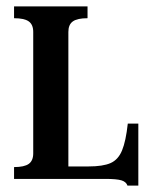

<svg xmlns="http://www.w3.org/2000/svg" viewBox="-20 -560 469 601"><path d="M24 -37Q56 -37 70 -47Q84 -57 84 -80V-460Q84 -483 70 -493Q56 -503 24 -503V-540H254V-503Q222 -503 208 -493Q194 -483 194 -460V-39H257Q302 -39 326 -49.5Q350 -60 362 -89Q374 -118 380 -173H413V21H379Q375 9 360 4.5Q345 0 310 0H24Z"/></svg>

Font: Girassol
Style: Regular
Weight: 400
Width: 3
Designer: Liam Spradlin
Version: Version 1.004